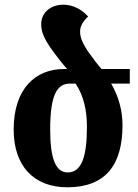

<svg xmlns="http://www.w3.org/2000/svg" viewBox="-20 -785 586 815"><path d="M500 -253C500 -313 485 -373 452 -430H531V-492H411C394 -511 371 -542 352 -569C326 -609 320 -630 320 -651C320 -673 330 -692 354 -715C327 -745 290 -765 249 -765C195 -765 155 -732 155 -682C155 -656 162 -630 193 -584C221 -545 246 -513 265 -492H251C130 -492 38 -408 38 -235C38 -82 122 10 266 10C427 10 500 -84 500 -253ZM267 -53C216 -53 193 -113 193 -235C193 -384 223 -430 276 -430H301C336 -378 349 -314 349 -247C349 -121 327 -53 267 -53Z"/></svg>

Font: Noto Serif Armenian Condensed Extra
Style: Regular
Weight: 800
Width: 3
Designer: Monotype Design Team
Foundry: Monotype Imaging Inc.
Version: Version 1.901